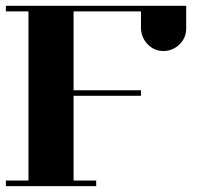

<svg xmlns="http://www.w3.org/2000/svg" viewBox="-20 -635 732 655"><path d="M0 0V-19H77.1V-596.2H0V-615.2H615.2V-538.1Q615.2 -506.3 592.8 -483.9Q569.8 -461.4 538.1 -460.9Q505.9 -460.9 483.9 -483.9Q461.9 -506.8 460.9 -538.1V-596.2H231V-327.1H460.9V-308.1H231V-19H308.1V0Z"/></svg>

Font: Hjet
Style: Regular
Weight: 400
Designer: T. Christopher White
Version: Version 1.2